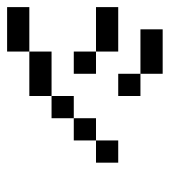

<svg xmlns="http://www.w3.org/2000/svg" viewBox="11 -489 478 540"><g transform="rotate(90 250.0 -219.0)"><path d="M62.5 -250V-312.5H125V-250ZM0 -250V-312.5H62.5V-250ZM125 -187.5V-250H187.5V-187.5ZM62.5 -375V-437.5H125V-375ZM125 -375V-437.5H187.5V-375ZM187.5 -312.5V-375H250V-312.5ZM0 0V-62.5H62.5V0ZM250 -125V-187.5H312.5V-125ZM187.5 -62.5V-125H250V-62.5ZM125 -62.5V-125H187.5V-62.5ZM62.5 0V-62.5H125V0ZM312.5 -187.5V-250H375V-187.5ZM375 -250V-312.5H437.5V-250Z"/></g></svg>

Font: AprilSans
Style: Regular
Weight: 400
Designer: typesprite
Version: Version 1.001;PS 001.001;hotconv 1.0.88;makeotf.lib2.5.64775